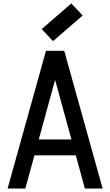

<svg xmlns="http://www.w3.org/2000/svg" viewBox="-20 -1095 640 1115"><path d="M24 0 247 -800H353L576 0H473L300 -631L127 0ZM128 -193 152 -285H448L472 -193ZM288 -856 222 -926 394 -1075 460 -1005Z"/></svg>

Font: Victor Mono
Style: Bold
Weight: 700
Monospace: yes
Designer: Rune Bjørnerås
Version: Version 1.561;gftools[0.9.30]